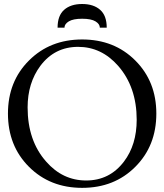

<svg xmlns="http://www.w3.org/2000/svg" viewBox="-20 -931 816 954"><path d="M19.5 -366.7Q19.5 -526.4 124 -630.4Q228.5 -734.9 388.2 -734.9Q547.9 -734.9 652.3 -630.4Q756.8 -525.9 756.8 -366.7Q756.8 -206.5 652.3 -102.1Q548.3 2.4 388.2 2.4Q228.5 2.4 124 -102.1Q19.5 -206.5 19.5 -366.7ZM408.2 -34.2Q524.4 -34.2 595.7 -127.9Q659.2 -211.4 659.2 -335.9Q659.2 -498.5 566.9 -604Q483.9 -698.2 368.2 -698.2Q251.5 -698.2 180.7 -604Q117.2 -518.6 117.2 -397.5Q117.2 -231.9 209.5 -127.9Q291.5 -34.2 408.2 -34.2ZM300.3 -793.5H266.1Q266.1 -853.5 298.8 -882.3Q331.5 -911.1 388.2 -911.1Q444.8 -911.1 477.5 -882.3Q510.3 -853.5 510.3 -793.5H476.1Q476.1 -811.5 454.6 -824.7Q433.1 -837.9 388.2 -837.9Q343.3 -837.9 321.8 -824.7Q300.3 -811.5 300.3 -793.5Z"/></svg>

Font: Flanker
Style: Regular
Weight: 400
Designer: Flanker
Foundry: Flanker
Version: Version 2.027